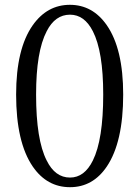

<svg xmlns="http://www.w3.org/2000/svg" viewBox="-20 -764 579 798"><path d="M271 14Q175 14 116 -72Q47 -173 47 -371Q47 -561 116 -659Q176 -744 270.5 -744Q365 -744 424 -659Q492 -561 492 -371Q492 -173 424 -72Q366 14 271 14ZM271 -26Q331 -26 366 -97Q409 -184 409 -371Q409 -550 366 -634Q331 -703 271 -703Q209 -703 174 -634Q130 -550 130 -371Q130 -183 174 -97Q209 -26 271 -26Z"/></svg>

Font: GenRyuMin TW R
Style: Regular
Weight: 400
Version: Version 1.501;PS 1;hotconv 16.6.51;makeotf.lib2.5.65220